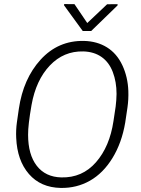

<svg xmlns="http://www.w3.org/2000/svg" viewBox="-20 -924 701 954"><path d="M58.6 0ZM281.7 9.8Q182.1 7.8 123.8 -59.3Q65.4 -126.5 60.5 -238.8Q58.6 -277.8 64 -316.4L73.7 -383.8Q95.7 -532.7 181.2 -627Q268.6 -723.1 397 -720.7Q462.4 -719.2 511.5 -688.7Q560.5 -658.2 587.9 -599.9Q615.2 -541.5 617.7 -471.7Q619.1 -429.7 613.3 -389.6L602.1 -314.5Q585 -213.9 538.8 -138.7Q492.7 -63.5 426.8 -26.1Q360.8 11.2 281.7 9.8ZM554.7 -395Q558.6 -425.8 559.1 -457.5Q559.1 -517.1 540.5 -565.9Q522 -614.7 484.6 -640.9Q447.3 -667 394 -668.5Q296.4 -670.9 227.5 -598.4Q158.7 -525.9 136.7 -402.3Q119.1 -302.2 119.6 -254.4Q119.6 -155.8 162.8 -100.1Q206.1 -44.4 284.7 -42.5Q388.7 -40 456.8 -117.7Q524.9 -195.3 543.9 -322.8ZM413.6 -809.6 512.2 -902.8 564.5 -903.3 564 -897 433.1 -770H391.1L298.3 -897.5L298.8 -903.8L350.1 -903.3Z"/></svg>

Font: Roboto Light
Style: Italic
Weight: 300
Italic angle: -12°
Designer: Google
Version: Version 2.134; 2016; ttfautohint (v1.6)